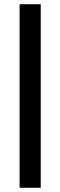

<svg xmlns="http://www.w3.org/2000/svg" viewBox="-20 -700 286 910"><path d="M73 -680H173V190H73Z"/></svg>

Font: El Messiri Medium
Style: Regular
Weight: 500
Designer: Mohamed Gaber
Foundry: Kief Type Foundry
Version: Version 2.007